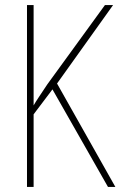

<svg xmlns="http://www.w3.org/2000/svg" viewBox="-20 -734 473 754"><path d="M433 0 204 -406 424 -714H392L166 -403C141 -365 122 -338 112 -320V-714H86V0H112V-285L186 -383L404 0Z"/></svg>

Font: Noto Sans Thai Looped Condensed Thin
Style: Regular
Weight: 100
Width: 3
Designer: Sasikarn Vongin, Ben Mitchell
Foundry: The Fontpad Ltd
Version: Version 1.001